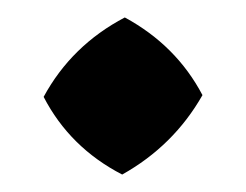

<svg xmlns="http://www.w3.org/2000/svg" viewBox="-20 -415 282 220"><path d="M30 -304Q62 -363 123 -395Q182 -363 212 -306Q179 -248 120 -215Q60 -246 30 -304Z"/></svg>

Font: Brawler
Style: Bold
Weight: 700
Designer: Oleg Frolov, Haley Fiege
Foundry: Oleg Frolov, Haley Fiege
Version: Version 1.101; ttfautohint (v1.8.3)